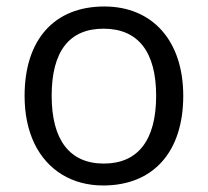

<svg xmlns="http://www.w3.org/2000/svg" viewBox="-20 -565 644 595"><path d="M547.9 -268.1C547.9 -438 453.1 -544.9 303.2 -544.9C148.4 -544.9 56.2 -442.4 56.2 -268.1C56.2 -211.9 66.4 -162.6 86.4 -120.6C127 -36.6 204.1 9.8 299.8 9.8C454.6 9.8 547.9 -93.8 547.9 -268.1ZM140.1 -268.1C140.1 -406.2 194.8 -476.1 300.8 -476.1C408.2 -476.1 463.9 -404.3 463.9 -268.1C463.9 -130.9 407.7 -58.1 301.8 -58.1C195.8 -58.1 140.1 -131.3 140.1 -268.1Z"/></svg>

Font: Open Sans
Style: Regular
Weight: 400
Foundry: Ascender Corporation
Version: Version 1.100;PS 001.100;hotconv 1.0.88;makeotf.lib2.5.64775